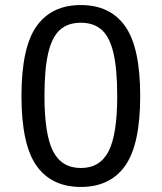

<svg xmlns="http://www.w3.org/2000/svg" viewBox="-20 -730 640 760"><path d="M300 -640Q249 -640 217.5 -612Q186 -584 171 -520.5Q156 -457 156 -350Q156 -198 190 -131.5Q224 -65 300 -65Q376 -65 410 -131.5Q444 -198 444 -350Q444 -457 429 -520.5Q414 -584 382.5 -612Q351 -640 300 -640ZM300 -710Q416 -710 475.5 -626Q535 -542 535 -350Q535 -158 475.5 -74Q416 10 300 10Q184 10 124.5 -74Q65 -158 65 -350Q65 -542 124.5 -626Q184 -710 300 -710Z"/></svg>

Font: Sligoil Micro
Style: Regular
Weight: 400
Designer: Ariel Martín Pérez
Foundry: Igor Stepanchenko
Version: Version 1.001